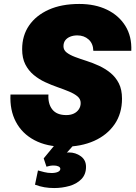

<svg xmlns="http://www.w3.org/2000/svg" viewBox="-20 -730 690 971"><path d="M304 12Q217 12 154.5 -21Q92 -54 60.5 -113.5Q29 -173 33 -252H225Q222 -205 244.5 -176.5Q267 -148 315 -148Q337 -148 353 -155.5Q369 -163 378.5 -177Q388 -191 388 -209Q388 -229 372 -242.5Q356 -256 329.5 -267Q303 -278 271.5 -289Q240 -300 208.5 -314.5Q177 -329 150.5 -351Q124 -373 108 -404.5Q92 -436 92 -481Q92 -550 127 -601Q162 -652 226.5 -681Q291 -710 381 -710Q461 -710 521 -681Q581 -652 614 -599Q647 -546 644 -473H452Q451 -510 428 -530.5Q405 -551 371 -551Q351 -551 335 -544.5Q319 -538 310 -526Q301 -514 301 -496Q301 -477 317 -464.5Q333 -452 359.5 -442Q386 -432 417.5 -422Q449 -412 480.5 -397.5Q512 -383 538.5 -361.5Q565 -340 581 -308.5Q597 -277 597 -231Q597 -156 559.5 -101.5Q522 -47 456 -17.5Q390 12 304 12ZM254 221Q228 221 204.5 217Q181 213 157 204L172 132Q186 136 204 140.5Q222 145 241 145Q260 145 272.5 139.5Q285 134 285 124Q285 116 275.5 111.5Q266 107 252 107Q242 107 233 108.5Q224 110 215 113L201 71L285 -31L361 -6L318 42Q321 41 324 41Q327 41 329 41Q362 41 388.5 60Q415 79 415 114Q415 152 391.5 176Q368 200 331 210.5Q294 221 254 221Z"/></svg>

Font: Azeret Mono Thin ExtraBold
Style: Italic
Weight: 800
Italic angle: -12°
Version: Version 1.002